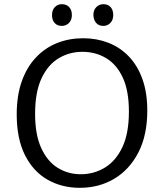

<svg xmlns="http://www.w3.org/2000/svg" viewBox="-20 -890 785 919"><path d="M362 9Q276 9 207.5 -30Q139 -69 99.5 -147.5Q60 -226 60 -342Q60 -433 84.5 -501.5Q109 -570 153 -616Q197 -662 254.5 -684.5Q312 -707 378 -707Q442 -707 498 -685.5Q554 -664 596 -620.5Q638 -577 661.5 -512Q685 -447 685 -361Q685 -243 642.5 -160.5Q600 -78 527 -34.5Q454 9 362 9ZM367 -56Q429 -56 481.5 -87.5Q534 -119 565.5 -185Q597 -251 597 -356Q597 -456 567.5 -519Q538 -582 487.5 -612Q437 -642 374 -642Q313 -642 261.5 -611.5Q210 -581 179 -515.5Q148 -450 148 -345Q148 -245 177.5 -181Q207 -117 256.5 -86.5Q306 -56 367 -56ZM475 -766Q453 -766 440.5 -780Q428 -794 427 -818Q427 -842 441 -856Q455 -870 475 -870Q497 -870 509.5 -856Q522 -842 522 -818Q522 -794 508 -780Q494 -766 475 -766ZM276 -766Q254 -766 241.5 -780Q229 -794 229 -818Q229 -842 242.5 -856Q256 -870 276 -870Q298 -870 311 -856Q324 -842 324 -818Q324 -794 310 -780Q296 -766 276 -766Z"/></svg>

Font: Pack4
Style: Regular
Weight: 400
Version: Version 2.002